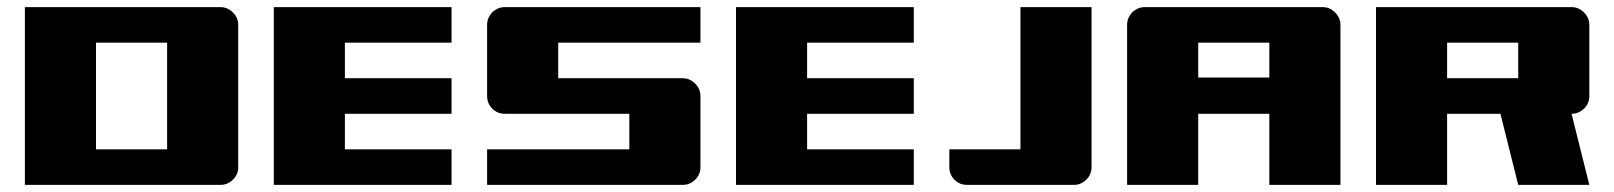

<svg xmlns="http://www.w3.org/2000/svg" viewBox="-20 -520 4540 540"><path d="M600 -500Q620 -500 635 -485Q650 -470 650 -450V-50Q650 -29 635 -14.5Q620 0 600 0H50V-500ZM250 -100H450V-400H250Z M750 -500H1250V-400H950V-300H1250V-200H950V-100H1250V0H750Z M1950 -500V-400H1550V-300H1900Q1920 -300 1935 -285Q1950 -270 1950 -250V-50Q1950 -29 1935 -14.5Q1920 0 1900 0H1350V-100H1750V-200H1400Q1379 -200 1364.5 -214.5Q1350 -229 1350 -250V-450Q1350 -470 1364.5 -485Q1379 -500 1400 -500Z M2050 -500H2550V-400H2250V-300H2550V-200H2250V-100H2550V0H2050Z M2850 -500H3050V-50Q3050 -29 3035 -14.5Q3020 0 3000 0H2700Q2679 0 2664.5 -14.5Q2650 -29 2650 -50V-100H2850Z M3150 -450Q3150 -470 3164.5 -485Q3179 -500 3200 -500H3700Q3720 -500 3735 -485Q3750 -470 3750 -450V0H3550V-200H3350V0H3150ZM3550 -302V-400H3350V-302Z M3850 -500H4400Q4420 -500 4435 -485Q4450 -470 4450 -450V-250Q4450 -229 4435 -214.5Q4420 -200 4400 -200L4450 0H4250L4200 -200H4050V0H3850ZM4050 -400V-300H4250V-400Z"/></svg>

Font: Tokeely Brookings
Style: Regular
Weight: 400
Designer: Peter Wiegel
Foundry: Peter Wiegel
Version: Version 2.001